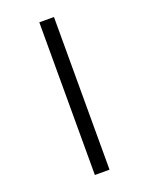

<svg xmlns="http://www.w3.org/2000/svg" viewBox="-178 -848 908 1170"><g transform="rotate(-20 275.5 -263.0)"><path d="M228 -758H323V232H228Z"/></g></svg>

Font: Noto Sans Hebrew SemiBold
Style: Regular
Weight: 600
Designer: Monotype Design Team
Foundry: Monotype Imaging Inc.
Version: Version 2.003